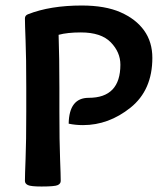

<svg xmlns="http://www.w3.org/2000/svg" viewBox="-20 -679 600 707"><path d="M281.2 -658.7Q367.2 -658.7 423.8 -633.8Q480.5 -608.9 510.7 -566.7Q541 -524.4 541 -465.8Q541 -347.2 460.7 -282.7Q380.4 -218.3 285.6 -218.3Q257.8 -218.3 232.9 -223.6Q234.4 -318.8 306.6 -318.8Q423.3 -318.8 423.3 -440.9Q423.3 -486.8 387.9 -523.2Q352.5 -559.6 277.8 -559.6Q228 -559.6 195.8 -550.8Q198.7 -467.8 198.7 -356.4V-267.6Q198.7 -156.2 201.2 -94.7Q203.6 -33.2 203.6 -12.7Q203.6 -2.9 193.1 2.4Q182.6 7.8 132.8 7.8Q93.3 7.8 82.5 2.4Q71.8 -2.9 71.8 -12.7Q71.8 -33.2 74.2 -94.7Q76.7 -156.2 76.7 -267.6V-356.4Q76.7 -467.8 74.2 -529.3Q71.8 -590.8 71.8 -611.3Q71.8 -622.1 83 -626.5Q165 -658.7 281.2 -658.7Z"/></svg>

Font: ALMAS
Style: Bold
Weight: 700
Designer: ALMAS Font/ by Husham Jawad Kadhim, derived from the Bainsely font by/ Paul James MIller
Foundry: High-Logic / Made with FontCreator
Version: Version 1.411;September 19, 2021;FontCreator 14.0.0.2814 32-